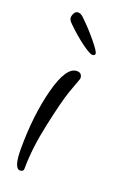

<svg xmlns="http://www.w3.org/2000/svg" viewBox="-115 -593 404 631"><g transform="rotate(20 87.0 -277.0)"><path d="M20.8 -68Q20.8 -186.4 45.2 -279.2Q69.6 -372 107.2 -372Q125.6 -372 125.6 -352Q117.6 -331.2 105.6 -296.8Q93.6 -262.4 74 -172.4Q54.4 -82.4 54.4 -12Q54.4 -0.8 42.4 -0.8Q20.8 -0.8 20.8 -68ZM61.6 -547.2Q91.2 -519.2 118 -486.8Q144.8 -454.4 144.8 -446.8Q144.8 -439.2 135.6 -439.2Q126.4 -439.2 98.4 -459.6Q70.4 -480 39.2 -510.4Q27.2 -521.6 27.2 -530Q27.2 -538.4 32 -546.4Q36.8 -554.4 44.8 -554.4Q52.8 -554.4 61.6 -547.2Z"/></g></svg>

Font: Euphoria Script
Style: Regular
Weight: 400
Designer: Sabrina Mariela Lopez
Foundry: Sabrina Mariela Lopez
Version: Version 1.002